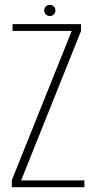

<svg xmlns="http://www.w3.org/2000/svg" viewBox="-20 -775 413 795"><path d="M29 0V-29L277 -647H32V-675H315.5V-647L67.5 -28H329.5V0ZM187 -708.5Q177 -708.5 170 -715.2Q163 -722 163 -732Q163 -741.5 169.8 -748.2Q176.5 -755 187 -755Q196 -755 202.8 -748.2Q209.5 -741.5 209.5 -732Q209.5 -722.5 202.8 -715.5Q196 -708.5 187 -708.5Z"/></svg>

Font: Anybody ExtraLight
Style: Regular
Weight: 200
Designer: Tyler Finck
Foundry: Etcetera Type Company
Version: Version 1.010; ttfautohint (v1.8.3) -l 8 -r 50 -G 200 -x 14 